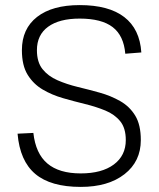

<svg xmlns="http://www.w3.org/2000/svg" viewBox="-20 -727 624 754"><path d="M297 7Q179 7 118.5 -44Q58 -95 49 -202L111 -205Q120 -124 166 -85Q212 -46 297 -46Q380 -46 427 -81Q474 -116 474 -177Q474 -224 452 -251Q430 -278 393.5 -293Q357 -308 314 -318.5Q271 -329 227.5 -341.5Q184 -354 147.5 -375.5Q111 -397 88.5 -433.5Q66 -470 66 -530Q66 -614 125.5 -660.5Q185 -707 293 -707Q407 -707 468 -660Q529 -613 535 -521L472 -516Q466 -587 422.5 -620.5Q379 -654 293 -654Q213 -654 169 -622Q125 -590 125 -530Q125 -483 147 -455.5Q169 -428 205.5 -412Q242 -396 285.5 -385.5Q329 -375 372 -363Q415 -351 452 -330Q489 -309 511 -273Q533 -237 533 -177Q533 -93 469 -43Q405 7 297 7Z"/></svg>

Font: Pathway Extreme 8pt Thin 12pt Thin
Style: Regular
Weight: 250
Version: Version 1.001;gftools[0.9.26]